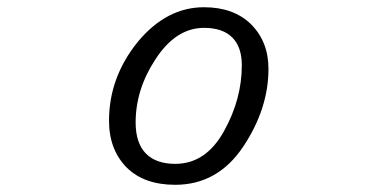

<svg xmlns="http://www.w3.org/2000/svg" viewBox="-20 -497 1040 528"><path d="M407.2 -333.5Q463.4 -420.4 541 -420.4Q592.3 -420.4 618.7 -394Q645 -367.7 645 -317.4Q645 -225.1 596.7 -137.7Q546.9 -46.4 461.9 -46.4Q409.7 -46.4 381.8 -74.2Q353 -103 353 -160.2Q353 -251 407.2 -333.5ZM718.3 -307.6Q718.3 -382.3 670.4 -430.2Q622.6 -477.1 541 -477.1Q437.5 -477.1 358.4 -381.3Q279.8 -283.7 279.8 -165Q279.8 -85.4 328.6 -36.1Q376.5 11.2 461.9 11.2Q578.6 11.2 648.9 -93.8Q718.3 -198.2 718.3 -307.6Z"/></svg>

Font: YuPearl-ExtraLight
Style: ExtraLight
Weight: 200
Designer: Max Yao
Foundry: Max-Everyday
Version: Version 1.011; ttfautohint (v1.8.3)